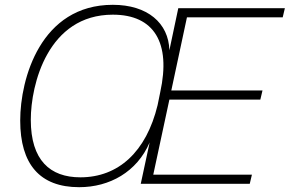

<svg xmlns="http://www.w3.org/2000/svg" viewBox="-20 -764 1204 798"><path d="M1164 -730H721L684 -555C681 -668 593 -744 449 -744C149 -744 64 -437 64 -263C64 -82 145 14 309 14C435 14 549 -49 602 -172L565 0H1018L1027 -38H617L684 -350H1062L1071 -388H692L757 -692H1155ZM108 -266C108 -413 179 -703 449 -703C621 -703 691 -586 646 -381L635 -327C588 -133 472 -27 314 -27C188 -27 108 -98 108 -266Z"/></svg>

Font: Nacelle UltraLight
Style: Italic
Weight: 200
Italic angle: -12°
Designer: Sora Sagano
Foundry: Sora Sagano
Version: Version 1.000;FEAKit 1.0